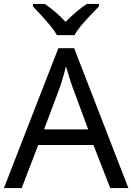

<svg xmlns="http://www.w3.org/2000/svg" viewBox="-20 -964 679 984"><path d="M545 0 459 -221H176L91 0H0L279 -717H360L638 0ZM352 -517Q349 -525 342 -546Q335 -567 328.5 -589.5Q322 -612 318 -624Q313 -604 307.5 -583.5Q302 -563 296.5 -546Q291 -529 287 -517L206 -301H432ZM272 -784Q259 -807 237 -833.5Q215 -860 191 -886Q167 -912 149 -931V-944H209Q235 -927 263 -903Q291 -879 316 -852Q343 -879 371 -903Q399 -927 425 -944H487V-931Q468 -912 443.5 -886Q419 -860 396.5 -833.5Q374 -807 362 -784Z"/></svg>

Font: Noto Sans Myanmar
Style: Regular
Weight: 400
Designer: Monotype Design Team
Foundry: Monotype Imaging Inc.
Version: Version 2.107